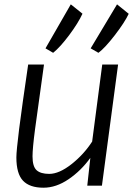

<svg xmlns="http://www.w3.org/2000/svg" viewBox="-20 -853 613 882"><path d="M432.1 -610.4 396.5 -630.9 517.6 -833 571.3 -789.6Q552.7 -750 507.1 -690.9Q461.4 -631.8 432.1 -610.4ZM224.1 -610.4 189 -630.9 305.2 -833 358.9 -790Q338.9 -746.6 297.6 -691.4Q256.3 -636.2 224.1 -610.4ZM380.9 0 395 -127.9Q352.5 -68.8 295.2 -29.8Q237.8 9.3 179.7 9.3Q116.2 9.3 85.7 -22.9Q55.2 -55.2 55.2 -129.9Q55.2 -158.2 67.9 -260.7Q81.5 -367.2 109.4 -556.6H182.1Q141.6 -265.1 141.1 -260.3Q129.4 -170.9 129.4 -134.8Q129.4 -88.4 147.9 -71.3Q166.5 -54.2 206.1 -54.2Q251.5 -54.2 308.1 -98.6Q364.7 -143.1 403.3 -202.6L449.7 -556.6H522.5L448.2 0Z"/></svg>

Font: HaufeMerriweatherSansLt
Style: Italic
Weight: 300
Designer: Eben Sorkin ( eben@eyebytes.com )
Foundry: Eben Sorkin
Version: Version 1.56